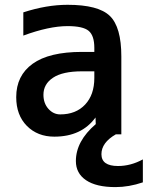

<svg xmlns="http://www.w3.org/2000/svg" viewBox="-20 -553 609 792"><path d="M369.1 -258.8H318.4Q238.3 -258.8 198.7 -232.4Q159.2 -206.1 159.2 -162.1Q159.2 -127 179.7 -104Q200.2 -81.1 228.5 -81.1Q293 -81.1 331.1 -121.6Q369.1 -162.1 369.1 -231.4ZM456.1 218.8Q377 218.8 335 190.4Q293 162.1 293 111.3Q293 29.3 375 -41L374 -68.4Q316.4 10.7 204.1 10.7Q134.8 10.7 90.8 -33.7Q46.9 -78.1 46.9 -152.3Q46.9 -241.2 114.7 -290Q182.6 -338.9 318.4 -338.9H369.1V-355.5Q369.1 -406.2 345.7 -425.8Q322.3 -445.3 258.8 -445.3Q182.6 -445.3 76.2 -406.2V-502Q171.9 -533.2 258.8 -533.2Q385.7 -533.2 433.1 -487.3Q480.5 -441.4 480.5 -320.3V1H458Q398.4 35.2 398.4 83Q398.4 131.8 466.8 131.8Q519.5 131.8 569.3 104.5V199.2Q511.7 218.8 456.1 218.8Z"/></svg>

Font: Gen Shin Gothic Medium
Style: Regular
Weight: 500
Designer: [Source Han Sans]
Ryoko NISHIZUKA  (kana & ideographs); Paul D. Hunt (Latin, Greek & Cyrillic); Wenlong ZHANG  (bopomofo
Version: Version 1.002.20150607